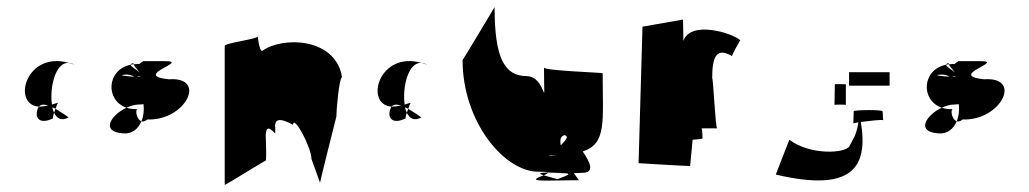

<svg xmlns="http://www.w3.org/2000/svg" viewBox="-20 -523 2895 540"><path d="M89.1 -223C75.1 -199 85.1 -169 129.1 -190C128.1 -190 129.1 -197 132.1 -206C130.1 -210 128.1 -216 127.1 -221C130.1 -220 133.1 -219 136.1 -217C139.1 -226 142.1 -233 143.1 -234C137.1 -232 131.1 -231 126.1 -229C119.1 -277 136.1 -350 174.1 -346C53.1 -381 12.1 -229 89.1 -223ZM89.1 -223C95.1 -230 104.1 -230 116.1 -226C105.1 -224 96.1 -223 89.1 -223ZM132.1 -206C140.1 -189 154.1 -182 173.1 -193C161.1 -201 148.1 -210 136.1 -217C135.1 -214 133.1 -209 132.1 -206ZM174.1 -346C179.1 -345 184.1 -343 189.1 -341C184.1 -344 179.1 -346 174.1 -346Z M324.7 -148C350.7 -145 368.7 -160 377.7 -182C363.7 -187 359.7 -215 366.7 -216C354.7 -216 344.7 -217 335.7 -220C346.7 -225 358.7 -229 370.7 -229C376.7 -229 381.7 -230 383.7 -230C385.7 -213 383.7 -196 377.7 -182C382.7 -180 387.7 -182 394.7 -187C501.7 -183 564.7 -308 454.7 -300C348.7 -311 515.7 -351 444.7 -351H382.7C378.7 -349 375.7 -346 371.7 -343C365.7 -343 360.7 -343 355.7 -342C357.7 -336 366.7 -328 372.7 -319C363.7 -328 347.7 -335 347.7 -341C279.7 -327 275.7 -241 335.7 -220C292.7 -200 261.7 -153 324.7 -148ZM329.7 -313C340.7 -314 350.7 -312 357.7 -307C336.7 -309 310.7 -311 329.7 -313ZM347.7 -341C350.7 -342 352.7 -342 355.7 -342C355.7 -344 354.7 -345 354.7 -346C349.7 -344 347.7 -343 347.7 -341ZM362.7 -303 365.7 -300C363.7 -301 362.7 -302 362.7 -303ZM364.7 -307C367.7 -308 371.7 -309 376.7 -306C374.7 -306 370.7 -307 364.7 -307Z M612 -3C612 -1 726 -72 728 -72C730 -102 726 -148 728 -148C730 -178 752 -148 754 -148C755 -167 753 -172 753 -173L754 -172C756 -202 802 -172 804 -172C806 -202 856 -108 856 -76L880 -9C880 -13 925 -191 926 -195C926 -215 934 -304 942 -306C924 -418 774 -421 718 -380C708 -378 705 -428 704 -420C703 -413 612 -402 612 -394Z M1081.1 -223C1067.1 -199 1077.1 -169 1121.1 -190C1120.1 -190 1121.1 -197 1124.1 -206C1122.1 -210 1120.1 -216 1119.1 -221C1122.1 -220 1125.1 -219 1128.1 -217C1131.1 -226 1134.1 -233 1135.1 -234C1129.1 -232 1123.1 -231 1118.1 -229C1111.1 -277 1128.1 -350 1166.1 -346C1045.1 -381 1004.1 -229 1081.1 -223ZM1081.1 -223C1087.1 -230 1096.1 -230 1108.1 -226C1097.1 -224 1088.1 -223 1081.1 -223ZM1124.1 -206C1132.1 -189 1146.1 -182 1165.1 -193C1153.1 -201 1140.1 -210 1128.1 -217C1127.1 -214 1125.1 -209 1124.1 -206ZM1166.1 -346C1171.1 -345 1176.1 -343 1181.1 -341C1176.1 -344 1171.1 -346 1166.1 -346Z M1281 -354C1281 -180 1399 -39 1495 -40C1511 -40 1518 -40 1520 -38C1493 -37 1496 -34 1509 -30C1492 -23 1467 -15 1516 -15C1532 -15 1588 -16 1588 -16H1608C1605 -22 1598 -29 1594 -36C1602 -36 1617 -37 1617 -37C1655 -37 1639 -67 1619 -97C1687 -119 1675 -182 1675 -317C1675 -319 1510 -324 1510 -333C1510 -189 1521 -309 1460 -309C1399 -310 1371 -359 1371 -503C1371 -503 1282 -354 1281 -354ZM1509 -30C1517 -33 1522 -36 1520 -38H1521C1529 -37 1558 -37 1560 -36C1600 -36 1566 -27 1548 -19C1535 -23 1519 -27 1509 -30ZM1542 -86C1542 -86 1529 -85 1550 -86C1550 -86 1524 -84 1523 -84C1523 -84 1522 -86 1542 -86ZM1557 -114C1555 -128 1555 -140 1568 -143C1582 -139 1569 -127 1557 -114Z M1776 -64C1776 -64 1910 -56 1921 -56L1928 -130C1930 -130 1956 -132 1956 -134C1956 -136 1955 -162 1953 -162H1997C1992 -162 1986 -305 1983 -303C1983 -365 1996 -391 2039 -365C2037 -367 2062 -410 2062 -410C2038 -431 1922 -466 1902 -408L1901 -468L1787 -448C1787 -447 1776 -64 1776 -64Z M2162 -32C2375 18 2423 -50 2401 -180C2424 -183 2460 -187 2464 -185C2463 -189 2463 -211 2462 -210C2462 -215 2381 -214 2381 -210L2380 -176C2380 -176 2386 -178 2394 -179C2389 -142 2378 -130 2369 -112C2359 -92 2260 -85 2200 -130C2200 -130 2162 -33 2162 -32ZM2327 -228C2327 -229 2359 -229 2359 -228V-286C2359 -286 2328 -287 2328 -286ZM2368 -282H2482V-320H2368Z M2617.7 -148C2643.7 -145 2661.7 -160 2670.7 -182C2656.7 -187 2652.7 -215 2659.7 -216C2647.7 -216 2637.7 -217 2628.7 -220C2639.7 -225 2651.7 -229 2663.7 -229C2669.7 -229 2674.7 -230 2676.7 -230C2678.7 -213 2676.7 -196 2670.7 -182C2675.7 -180 2680.7 -182 2687.7 -187C2794.7 -183 2857.7 -308 2747.7 -300C2641.7 -311 2808.7 -351 2737.7 -351H2675.7C2671.7 -349 2668.7 -346 2664.7 -343C2658.7 -343 2653.7 -343 2648.7 -342C2650.7 -336 2659.7 -328 2665.7 -319C2656.7 -328 2640.7 -335 2640.7 -341C2572.7 -327 2568.7 -241 2628.7 -220C2585.7 -200 2554.7 -153 2617.7 -148ZM2622.7 -313C2633.7 -314 2643.7 -312 2650.7 -307C2629.7 -309 2603.7 -311 2622.7 -313ZM2640.7 -341C2643.7 -342 2645.7 -342 2648.7 -342C2648.7 -344 2647.7 -345 2647.7 -346C2642.7 -344 2640.7 -343 2640.7 -341ZM2655.7 -303 2658.7 -300C2656.7 -301 2655.7 -302 2655.7 -303ZM2657.7 -307C2660.7 -308 2664.7 -309 2669.7 -306C2667.7 -306 2663.7 -307 2657.7 -307Z"/></svg>

Font: Getaway
Style: Regular
Weight: 400
Version: Version 0.1